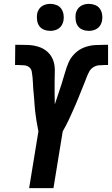

<svg xmlns="http://www.w3.org/2000/svg" viewBox="-20 -975 580 995"><path d="M131 0 179 -294Q177 -308 174 -321.5Q171 -335 169 -349Q167 -363 165 -377Q163 -391 161.5 -405Q160 -419 159 -433.5Q158 -448 157 -462Q156 -476 154.5 -490.5Q153 -505 152 -519Q151 -533 150.5 -547.5Q150 -562 148.5 -576Q147 -590 144.5 -604Q142 -618 131.5 -626.5Q121 -635 106 -636.5Q91 -638 76 -638H58L59 -743H66Q95 -743 124 -742Q153 -741 180 -732.5Q207 -724 227 -705.5Q247 -687 256 -661.5Q265 -636 264 -606.5Q263 -577 263 -548.5Q263 -520 263 -491.5Q263 -463 264 -434Q273 -461 282 -488Q291 -515 300 -542.5Q309 -570 316.5 -597.5Q324 -625 335.5 -651.5Q347 -678 369 -699Q391 -720 418.5 -730Q446 -740 474 -741.5Q502 -743 530 -743H540V-638H522Q507 -638 492 -636.5Q477 -635 463.5 -626.5Q450 -618 442.5 -604Q435 -590 429.5 -576Q424 -562 418.5 -547.5Q413 -533 407 -519Q401 -505 395.5 -490.5Q390 -476 384 -462Q378 -448 372 -433.5Q366 -419 359.5 -405Q353 -391 347 -377Q341 -363 334 -349Q327 -335 320 -321.5Q313 -308 305 -294L257 0ZM441 -815Q424 -815 408.5 -821Q393 -827 384 -839.5Q375 -852 372.5 -868.5Q370 -885 372 -902Q374 -913 380 -924Q386 -935 396 -942Q406 -949 417.5 -952Q429 -955 440 -955Q457 -955 472.5 -949Q488 -943 497 -930.5Q506 -918 509 -901.5Q512 -885 509 -868Q507 -857 501 -846Q495 -835 485 -828Q475 -821 463.5 -818Q452 -815 441 -815ZM241 -815Q224 -815 208.5 -821Q193 -827 184 -839.5Q175 -852 172.5 -868.5Q170 -885 172 -902Q174 -913 180 -924Q186 -935 196 -942Q206 -949 217.5 -952Q229 -955 240 -955Q257 -955 272.5 -949Q288 -943 297 -930.5Q306 -918 309 -901.5Q312 -885 309 -868Q307 -857 301 -846Q295 -835 285 -828Q275 -821 263.5 -818Q252 -815 241 -815Z"/></svg>

Font: Iosevka SS18 Extrabold
Style: Italic
Weight: 800
Italic angle: -9°
Monospace: yes
Designer: Belleve Invis
Foundry: Belleve Invis
Version: Version 25.1.1; ttfautohint (v1.8.4)